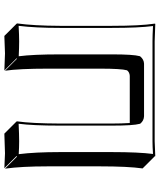

<svg xmlns="http://www.w3.org/2000/svg" viewBox="56 -744 748 900"><g transform="rotate(90 430.0 -294.0)"><path d="M642.1 -645Q642.1 -645 711.9 -647.9L712.9 -645L769.5 -588.4Q759.8 -520 759.8 -388.7V-143.6Q759.8 -21.5 770.5 56.6L713.9 0L711.9 2.9L768.6 59.6Q767.1 59.6 698.7 56.6Q698.7 56.6 606.4 59.6L549.8 2.9L548.8 0Q558.6 -67.4 559.1 -200.2V-444.8Q559.1 -489.3 556.6 -528.3H335.4Q318.8 -527.3 309.6 -515.6Q301.8 -488.3 301.8 -388.7V-143.6Q301.8 -9.8 311.5 56.6L254.9 0L253.9 2.9L310.5 59.6Q309.1 59.6 230.5 56.6Q230.5 56.6 148.4 59.6L91.8 2.9L89.8 0Q100.6 -79.1 101.1 -200.2V-444.8Q101.1 -577.6 90.8 -645L91.8 -647.9Q93.3 -647.9 173.8 -645ZM642.1 -634.8H173.8Q146 -634.8 102.1 -637.2Q110.8 -569.3 110.8 -444.8V-200.2Q110.8 -85 101.1 -7.3Q146 -9.8 173.8 -9.8Q202.1 -9.8 243.7 -7.8Q234.9 -75.2 234.9 -200.2V-444.8Q234.9 -544.9 243.2 -574.7L244.1 -576.7L245.1 -578.1Q259.3 -594.7 278.8 -595.2H524.9Q545.9 -594.2 559.1 -578.1L560.1 -576.7L560.5 -574.7Q568.8 -545.4 568.8 -444.8V-200.2Q568.8 -73.7 560.1 -7.3Q612.8 -9.8 642.1 -9.8Q669.4 -9.8 702.6 -7.8Q692.9 -85.4 692.9 -200.2V-444.8Q692.9 -569.8 701.7 -637.2Q668 -634.8 642.1 -634.8Z"/></g></svg>

Font: Linux Biolinum Shadow O
Style: Bold
Weight: 700
Designer: Philipp H. Poll
Foundry: Philipp H. Poll
Version: Version 0.9.2